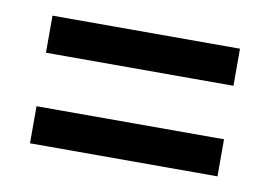

<svg xmlns="http://www.w3.org/2000/svg" viewBox="-41 -479 502 357"><g transform="rotate(10 210.0 -300.5)"><path d="M387 -421V-351H33V-421ZM387 -250V-180H33V-250Z"/></g></svg>

Font: Ropa Sans
Style: Regular
Weight: 400
Designer: Botio Nikoltchev
Foundry: Botio Nikoltchev
Version: Version 1.100